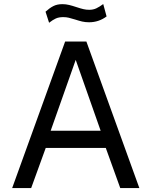

<svg xmlns="http://www.w3.org/2000/svg" viewBox="-20 -950 765 970"><path d="M309 -740H416.5L684 0H587.5L514.5 -202.5H211L137.5 0H41.5ZM488.5 -289.5 362.5 -647.5 236 -289.5ZM430 -837.5Q411 -837.5 395 -841.2Q379 -845 359 -851.5Q339.5 -857.5 327 -860.5Q314.5 -863.5 299.5 -863.5Q277 -863.5 261.8 -856.5Q246.5 -849.5 228 -835L210 -891Q230.5 -909.5 249.5 -919.2Q268.5 -929 295 -929Q312.5 -929 329 -925Q345.5 -921 366.5 -914Q387.5 -907 401.5 -903.8Q415.5 -900.5 430.5 -900.5Q451 -900.5 466.8 -908Q482.5 -915.5 501.5 -929.5L518.5 -867Q479 -837.5 430 -837.5Z"/></svg>

Font: 1883 Sans
Style: Regular
Weight: 400
Designer: 1883 Sans project is a fork of Public Sans.
Version: Version 1.009